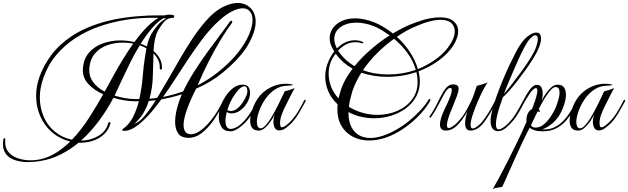

<svg xmlns="http://www.w3.org/2000/svg" viewBox="-238 -877 4243 1297"><path d="M-47 218Q-92 218 -131 206.5Q-170 195 -194 168Q-218 141 -218 95Q-218 79 -215 63Q-213 57 -208 57Q-202 57 -202 62Q-202 67 -202.5 72.5Q-203 78 -203 83Q-203 126 -178.5 153Q-154 180 -115 193Q-76 206 -32 206Q16 206 61 192Q109 177 152.5 147.5Q196 118 236 79Q165 61 113 16Q61 -29 33.5 -93Q6 -157 6 -229Q6 -294 28 -356Q55 -432 107 -503Q159 -574 245 -632Q331 -690 458.5 -727Q586 -764 763 -772Q784 -773 813.5 -773Q843 -773 871 -773Q891 -778 906 -778Q922 -778 935 -774Q938 -773 938 -768Q939 -767 939 -764Q939 -757 931 -757Q895 -756 873 -732Q851 -708 829 -670Q815 -643 808 -608Q801 -573 799 -532Q827 -509 842.5 -479Q858 -449 856 -414Q856 -407 849 -407Q841 -407 841 -415Q843 -444 831.5 -469.5Q820 -495 799 -516Q796 -446 794.5 -366Q793 -286 772 -210Q799 -212 824 -216Q860 -275 899 -343Q938 -411 979 -482Q1020 -553 1064 -619Q1108 -685 1156 -739Q1211 -801 1266 -829Q1321 -857 1367 -857Q1420 -857 1454.5 -822.5Q1489 -788 1489 -729Q1489 -664 1438.5 -575.5Q1388 -487 1266 -386Q1188 -322 1087 -278Q1047 -200 1024.5 -136.5Q1002 -73 1002 -32Q1002 -3 1014.5 13.5Q1027 30 1053 30Q1084 30 1122.5 0.5Q1161 -29 1199 -79.5Q1237 -130 1266 -192Q1269 -197 1273 -197Q1280 -197 1277 -189Q1248 -129 1210.5 -73Q1173 -17 1129 18.5Q1085 54 1036 54Q985 54 965 23.5Q945 -7 945 -53Q945 -96 958 -146Q971 -196 990 -240Q956 -229 921.5 -220.5Q887 -212 852 -206Q808 -145 763 -96Q718 -47 675.5 -19Q633 9 596 7Q588 7 588 1Q588 -3 592 -6Q634 -35 659.5 -84.5Q685 -134 700 -193H674Q637 -193 600 -199.5Q563 -206 528 -216Q485 -134 430 -60Q375 14 309 73Q372 72 425 42Q478 12 494 -47Q495 -52 501 -52Q510 -52 508 -43Q495 3 462 32.5Q429 62 384.5 75.5Q340 89 293 87Q236 134 171.5 166.5Q107 199 33 211Q14 214 -6.5 216Q-27 218 -47 218ZM864 -222Q899 -229 932.5 -238.5Q966 -248 999 -259Q1032 -328 1075.5 -396Q1119 -464 1164.5 -527Q1210 -590 1250 -642.5Q1290 -695 1315 -731Q1320 -737 1324 -737Q1331 -737 1331 -729Q1331 -724 1328 -721Q1295 -678 1254 -610.5Q1213 -543 1172 -462.5Q1131 -382 1097 -301Q1134 -320 1168 -341.5Q1202 -363 1233 -388Q1316 -454 1367.5 -519Q1419 -584 1443.5 -641.5Q1468 -699 1468 -741Q1468 -778 1450.5 -799.5Q1433 -821 1401 -821Q1367 -821 1320 -795.5Q1273 -770 1214 -711Q1167 -664 1121.5 -603Q1076 -542 1032 -475.5Q988 -409 946 -344Q904 -279 864 -223ZM248 67Q311 1 363.5 -81Q416 -163 459 -240Q396 -268 357 -311.5Q318 -355 322 -414Q327 -481 364 -522.5Q401 -564 457 -584Q513 -604 575 -604Q621 -604 670 -593Q713 -652 753.5 -693Q794 -734 832 -756Q822 -756 811.5 -756.5Q801 -757 790 -757Q700 -757 609 -742.5Q518 -728 432 -698Q346 -668 271.5 -619.5Q197 -571 141 -504Q85 -437 54 -348Q31 -281 31 -219Q31 -150 56.5 -90Q82 -30 131 11Q180 52 248 67ZM754 -563Q759 -586 766.5 -607.5Q774 -629 784 -647Q799 -673 826 -705.5Q853 -738 886 -752L867 -754Q831 -735 791.5 -689.5Q752 -644 712 -581Q735 -574 754 -563ZM469 -258 525 -360Q560 -424 594.5 -480Q629 -536 662 -582Q644 -586 626 -587.5Q608 -589 590 -589Q535 -589 485 -571Q435 -553 402.5 -514.5Q370 -476 365 -414Q362 -363 390.5 -323.5Q419 -284 469 -258ZM674 -208H703Q720 -282 726 -359.5Q732 -437 742 -496L751 -551Q741 -556 729.5 -561.5Q718 -567 706 -571Q672 -516 639.5 -450Q607 -384 574 -313L536 -231Q567 -222 602 -215Q637 -208 674 -208ZM669 -40Q704 -52 740 -95.5Q776 -139 815 -200Q803 -199 791 -197.5Q779 -196 767 -195Q754 -152 730.5 -113Q707 -74 669 -40Z M1319 10Q1276 10 1258 -19.5Q1240 -49 1240 -87Q1240 -110 1245 -132Q1250 -154 1257 -173Q1268 -200 1288.5 -230.5Q1309 -261 1338 -283Q1367 -305 1401 -305Q1429 -305 1440 -289.5Q1451 -274 1451 -251Q1451 -247 1451 -243.5Q1451 -240 1450 -235Q1447 -208 1429 -179Q1411 -150 1384 -130.5Q1357 -111 1326 -111Q1308 -111 1294 -121Q1285 -87 1285 -59Q1285 -36 1293.5 -21Q1302 -6 1320 -6Q1341 -6 1370.5 -24.5Q1400 -43 1434.5 -88Q1469 -133 1505 -211Q1505 -212 1507 -212Q1510 -212 1513.5 -209.5Q1517 -207 1515 -205Q1466 -94 1411.5 -42Q1357 10 1319 10ZM1321 -127Q1343 -127 1364 -143.5Q1385 -160 1402 -185.5Q1419 -211 1429 -237Q1433 -248 1433 -262Q1433 -275 1428.5 -284.5Q1424 -294 1413 -294Q1395 -294 1374 -271.5Q1353 -249 1335 -218.5Q1317 -188 1308 -163Q1305 -156 1302.5 -148.5Q1300 -141 1298 -133Q1310 -127 1321 -127Z M1511 5Q1477 5 1464.5 -14Q1452 -33 1452 -61Q1452 -90 1462 -122Q1472 -154 1481 -173Q1513 -240 1570.5 -275.5Q1628 -311 1689 -311Q1697 -311 1705.5 -311Q1714 -311 1722 -309Q1742 -306 1742 -304Q1742 -302 1727.5 -300Q1713 -298 1706 -298Q1657 -298 1618.5 -272Q1580 -246 1553 -206Q1526 -166 1511.5 -124.5Q1497 -83 1497 -53Q1497 -34 1503.5 -22Q1510 -10 1523 -10Q1537 -10 1555 -29Q1573 -48 1590 -75.5Q1607 -103 1621 -129.5Q1635 -156 1642 -170L1685 -260Q1702 -264 1719.5 -269.5Q1737 -275 1753 -282Q1736 -253 1720.5 -221Q1705 -189 1689 -158Q1677 -135 1665.5 -104Q1654 -73 1654 -48V-44Q1654 -36 1656 -26.5Q1658 -17 1667 -17Q1678 -17 1695 -30.5Q1712 -44 1719 -51Q1751 -83 1774.5 -122Q1798 -161 1818 -201Q1820 -203 1821 -203Q1829 -203 1827 -195Q1827 -195 1822.5 -186Q1818 -177 1817 -176Q1798 -141 1779 -109Q1760 -77 1734 -48Q1718 -32 1695 -14Q1672 4 1649 4Q1627 4 1618 -13.5Q1609 -31 1609 -53Q1609 -67 1611.5 -80.5Q1614 -94 1617 -104Q1610 -86 1592.5 -60Q1575 -34 1553.5 -14.5Q1532 5 1511 5Z M2256 72Q2195 72 2146.5 47Q2098 22 2069.5 -25Q2041 -72 2041 -139Q2041 -147 2041.5 -155.5Q2042 -164 2043 -172Q1999 -213 1979 -261.5Q1959 -310 1959 -358Q1959 -405 1975.5 -449.5Q1992 -494 2019 -528L2020 -530L2011 -545Q1989 -582 1989 -619Q1989 -656 2010.5 -686.5Q2032 -717 2070.5 -735Q2109 -753 2160 -753Q2205 -753 2259 -737Q2313 -721 2371 -683Q2382 -676 2393.5 -668Q2405 -660 2416 -651Q2453 -673 2490 -691.5Q2527 -710 2564 -723Q2616 -743 2658.5 -751.5Q2701 -760 2734 -760Q2796 -760 2826.5 -733.5Q2857 -707 2857 -666Q2857 -630 2834.5 -587.5Q2812 -545 2767 -502.5Q2722 -460 2656 -425Q2623 -408 2589 -395Q2591 -386 2593 -376.5Q2595 -367 2596 -357Q2597 -350 2597.5 -342Q2598 -334 2598 -326Q2598 -269 2572.5 -223Q2547 -177 2503.5 -145Q2460 -113 2404.5 -95.5Q2349 -78 2290 -78Q2246 -78 2201.5 -88Q2157 -98 2116 -120Q2115 -36 2155 9.5Q2195 55 2265 55Q2302 55 2347 40.5Q2392 26 2441 -2Q2488 -29 2529.5 -63.5Q2571 -98 2604.5 -134.5Q2638 -171 2657 -204Q2659 -208 2663 -208Q2666 -208 2668.5 -205Q2671 -202 2669 -197Q2636 -139 2578.5 -82.5Q2521 -26 2452 14Q2402 43 2352 57.5Q2302 72 2256 72ZM2585 -410Q2602 -417 2617 -424Q2632 -431 2646 -439Q2738 -490 2786 -553Q2834 -616 2834 -665Q2834 -700 2810.5 -721.5Q2787 -743 2737 -743Q2706 -743 2664.5 -732.5Q2623 -722 2570 -699Q2505 -672 2443 -628Q2491 -585 2529 -528.5Q2567 -472 2585 -410ZM2157 -430Q2204 -488 2265.5 -541.5Q2327 -595 2394 -638L2363 -659Q2312 -694 2262.5 -709Q2213 -724 2170 -724Q2105 -724 2062.5 -694Q2020 -664 2020 -614Q2020 -585 2038 -550Q2093 -605 2159 -605Q2173 -605 2186 -602.5Q2199 -600 2212 -594Q2216 -593 2216 -589Q2216 -586 2213 -584.5Q2210 -583 2205 -585Q2187 -592 2164 -592Q2098 -592 2046 -535L2048 -532Q2091 -468 2157 -430ZM2384 -374Q2481 -374 2571 -405Q2553 -467 2513.5 -520.5Q2474 -574 2424 -615Q2364 -572 2309.5 -518Q2255 -464 2214 -403Q2254 -388 2297 -381Q2340 -374 2384 -374ZM2049 -212Q2053 -230 2058.5 -249Q2064 -268 2071 -288Q2096 -351 2144 -413Q2110 -432 2081.5 -457Q2053 -482 2030 -514L2026 -509Q1982 -454 1982 -378Q1982 -336 1998 -293Q2014 -250 2049 -212ZM2312 -101Q2384 -101 2446 -128Q2508 -155 2545.5 -205Q2583 -255 2583 -324Q2583 -335 2582 -346Q2581 -357 2579 -369L2575 -390Q2481 -358 2377 -358Q2332 -358 2288 -365Q2244 -372 2203 -386Q2164 -325 2141 -257Q2133 -229 2127 -204Q2121 -179 2119 -156Q2123 -153 2127 -150.5Q2131 -148 2135 -146Q2178 -123 2223 -112Q2268 -101 2312 -101Z M2773 5Q2734 5 2734 -37Q2734 -72 2765 -139Q2774 -157 2785.5 -182Q2797 -207 2805.5 -230.5Q2814 -254 2814 -269Q2814 -283 2804 -283Q2792 -283 2780 -268Q2768 -253 2758.5 -234.5Q2749 -216 2743 -205Q2728 -176 2709 -142Q2690 -108 2671 -82H2670Q2668 -82 2664.5 -84.5Q2661 -87 2662 -88Q2681 -114 2699.5 -148Q2718 -182 2731 -210Q2742 -231 2754.5 -253.5Q2767 -276 2784 -291.5Q2801 -307 2823 -307Q2860 -307 2860 -278Q2860 -259 2848 -227Q2836 -195 2816 -146Q2798 -104 2789.5 -75.5Q2781 -47 2781 -31Q2781 -12 2794 -12Q2808 -12 2839 -38Q2866 -62 2891 -97.5Q2916 -133 2945 -194Q2953 -210 2961.5 -234.5Q2970 -259 2976.5 -278Q2983 -297 2983 -297Q3000 -301 3021 -307.5Q3042 -314 3058 -321Q3048 -311 3029.5 -276Q3011 -241 2991.5 -196.5Q2972 -152 2958 -110Q2941 -62 2941 -33Q2941 -9 2956 -9Q2963 -9 2973.5 -15Q2984 -21 2999 -34Q3012 -45 3023.5 -60Q3035 -75 3046 -91Q3061 -113 3077.5 -142Q3094 -171 3114 -210Q3116 -213 3117 -213Q3120 -213 3122.5 -210.5Q3125 -208 3124 -206Q3070 -100 3029 -47.5Q2988 5 2940 5Q2921 5 2912.5 -8Q2904 -21 2904 -43Q2904 -60 2908 -81Q2912 -102 2919 -124Q2882 -60 2848 -27.5Q2814 5 2773 5Z M3125 9Q3106 9 3091 -6.5Q3076 -22 3076 -62Q3076 -89 3087 -132Q3098 -175 3116.5 -227Q3135 -279 3157.5 -333.5Q3180 -388 3203.5 -437.5Q3227 -487 3247.5 -526Q3268 -565 3283 -585Q3309 -620 3336.5 -638.5Q3364 -657 3384 -657Q3417 -657 3417 -616Q3417 -594 3404 -559.5Q3391 -525 3361 -477Q3339 -442 3311.5 -403.5Q3284 -365 3256 -329Q3228 -293 3202.5 -264.5Q3177 -236 3159 -220Q3159 -220 3152 -200.5Q3145 -181 3135.5 -151.5Q3126 -122 3119 -91Q3112 -60 3112 -37Q3112 -22 3116.5 -12.5Q3121 -3 3131 -3Q3146 -3 3172 -23Q3188 -35 3203 -51.5Q3218 -68 3229.5 -84Q3241 -100 3245 -107Q3254 -121 3266.5 -143Q3279 -165 3290 -184.5Q3301 -204 3303 -209Q3305 -211 3306 -211Q3308 -211 3311 -208.5Q3314 -206 3312 -204Q3288 -154 3267.5 -119Q3247 -84 3226 -59.5Q3205 -35 3179 -13Q3168 -3 3153.5 3Q3139 9 3125 9ZM3166 -242Q3190 -270 3223 -312.5Q3256 -355 3290 -402Q3324 -449 3349 -490Q3374 -531 3384.5 -562Q3395 -593 3395 -612Q3395 -639 3378 -639Q3367 -639 3348.5 -621.5Q3330 -604 3309 -566Q3294 -539 3276 -501Q3258 -463 3240 -421Q3222 -379 3206 -341.5Q3190 -304 3179.5 -277Q3169 -250 3166 -242Z M3091 400Q3103 380 3129 332Q3155 284 3188 219.5Q3221 155 3255.5 83.5Q3290 12 3319 -54Q3318 -57 3318 -60.5Q3318 -64 3318 -67Q3318 -91 3328 -111Q3338 -131 3353 -139L3356 -140Q3367 -169 3375.5 -194Q3384 -219 3388 -238Q3392 -253 3392 -265Q3392 -282 3382 -282Q3375 -282 3364.5 -273Q3354 -264 3343 -249Q3326 -223 3313 -201Q3300 -179 3287 -156Q3274 -133 3255 -102Q3253 -99 3248.5 -100Q3244 -101 3245 -105Q3264 -137 3282 -171.5Q3300 -206 3317.5 -236Q3335 -266 3352.5 -285Q3370 -304 3388 -304Q3411 -304 3419.5 -286Q3428 -268 3428 -245Q3428 -232 3426 -219Q3424 -206 3421 -195Q3429 -214 3445.5 -239.5Q3462 -265 3484 -285Q3506 -305 3527 -305Q3560 -305 3572.5 -286Q3585 -267 3585 -240Q3585 -211 3575.5 -179Q3566 -147 3556 -127Q3534 -81 3500 -49.5Q3466 -18 3425 -3Q3473 0 3509 -18Q3545 -36 3573 -67Q3601 -98 3623 -136Q3645 -174 3664 -211Q3665 -215 3670 -215Q3673 -215 3675 -212.5Q3677 -210 3675 -207Q3655 -167 3633 -128.5Q3611 -90 3582.5 -58.5Q3554 -27 3516.5 -8.5Q3479 10 3427 10Q3394 10 3373 3Q3352 -4 3340 -15L3331 4L3324 16Q3310 44 3290 86.5Q3270 129 3248 177.5Q3226 226 3206.5 270Q3187 314 3173 345.5Q3159 377 3155 385Q3138 389 3122.5 390.5Q3107 392 3091 400ZM3379 -15Q3410 -15 3436 -37Q3462 -59 3482.5 -90Q3503 -121 3514 -146Q3518 -155 3524.5 -173.5Q3531 -192 3536.5 -213Q3542 -234 3542 -252Q3542 -268 3536 -278.5Q3530 -289 3515 -289Q3502 -289 3486 -272.5Q3470 -256 3453.5 -231.5Q3437 -207 3423.5 -182Q3410 -157 3401 -140Q3406 -135 3408 -129Q3410 -123 3409 -121Q3405 -123 3401 -123Q3397 -123 3393 -123L3349 -32Q3356 -15 3379 -15Z M3669 5Q3635 5 3622.5 -14Q3610 -33 3610 -61Q3610 -90 3620 -122Q3630 -154 3639 -173Q3671 -240 3728.5 -275.5Q3786 -311 3847 -311Q3855 -311 3863.5 -311Q3872 -311 3880 -309Q3900 -306 3900 -304Q3900 -302 3885.5 -300Q3871 -298 3864 -298Q3815 -298 3776.5 -272Q3738 -246 3711 -206Q3684 -166 3669.5 -124.5Q3655 -83 3655 -53Q3655 -34 3661.5 -22Q3668 -10 3681 -10Q3695 -10 3713 -29Q3731 -48 3748 -75.5Q3765 -103 3779 -129.5Q3793 -156 3800 -170L3843 -260Q3860 -264 3877.5 -269.5Q3895 -275 3911 -282Q3894 -253 3878.5 -221Q3863 -189 3847 -158Q3835 -135 3823.5 -104Q3812 -73 3812 -48V-44Q3812 -36 3814 -26.5Q3816 -17 3825 -17Q3836 -17 3853 -30.5Q3870 -44 3877 -51Q3909 -83 3932.5 -122Q3956 -161 3976 -201Q3978 -203 3979 -203Q3987 -203 3985 -195Q3985 -195 3980.5 -186Q3976 -177 3975 -176Q3956 -141 3937 -109Q3918 -77 3892 -48Q3876 -32 3853 -14Q3830 4 3807 4Q3785 4 3776 -13.5Q3767 -31 3767 -53Q3767 -67 3769.5 -80.5Q3772 -94 3775 -104Q3768 -86 3750.5 -60Q3733 -34 3711.5 -14.5Q3690 5 3669 5Z"/></svg>

Font: Mea Culpa
Style: Regular
Weight: 400
Designer: Robert E. Leuschke
Foundry: Robert E. Leuschke
Version: Version 1.010; ttfautohint (v1.8.3)